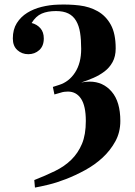

<svg xmlns="http://www.w3.org/2000/svg" viewBox="-20 -483 609 868"><path d="M135 331Q186 311 229 290Q272 269 302.5 239Q333 209 350.5 167.5Q368 126 368 64Q368 -4 346.5 -36.5Q325 -69 287 -69Q279 -69 271 -68Q263 -67 254 -64L226 -56L219 -90L247 -99Q292 -113 319.5 -155.5Q347 -198 347 -262Q347 -304 342 -335.5Q337 -367 324 -389Q311 -411 289 -422Q267 -433 233 -433Q195 -433 168.5 -421.5Q142 -410 123 -379Q147 -373 162.5 -355.5Q178 -338 178 -309Q178 -275 157.5 -256.5Q137 -238 108 -238Q79 -238 58.5 -256.5Q38 -275 38 -309Q38 -350 56 -378.5Q74 -407 103 -425Q132 -443 168.5 -452Q205 -461 242 -462Q292 -464 338.5 -458.5Q385 -453 422 -432Q459 -411 481 -371Q503 -331 503 -264Q503 -228 489 -202.5Q475 -177 452.5 -160Q430 -143 402.5 -131Q375 -119 347 -110Q357 -112 366.5 -113Q376 -114 385 -114Q446 -114 485 -68.5Q524 -23 524 64Q524 115 501.5 156Q479 197 444 229.5Q409 262 365 286Q321 310 278.5 326.5Q236 343 198.5 352Q161 361 138 365Z"/></svg>

Font: Cafe24 ClassicType
Style: Regular
Weight: 400
Designer: Cafe24 thkim, hmlim, mnelim & 4IR
Foundry: Cafe24
Version: Version 1.000